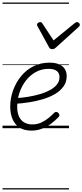

<svg xmlns="http://www.w3.org/2000/svg" viewBox="-20 -1015 652 1520"><path d="M229 19Q171 19 134 -5.5Q97 -30 79 -72.5Q61 -115 61 -170Q61 -237 83.5 -299.5Q106 -362 147 -412Q188 -462 245 -490.5Q302 -519 372 -519Q419 -519 449.5 -505Q480 -491 494 -467Q508 -443 508 -413Q508 -366 483 -331Q458 -296 416 -271Q374 -246 320.5 -230Q267 -214 209.5 -205Q152 -196 97 -193L107 -238Q155 -241 204 -249Q253 -257 297 -270Q341 -283 376 -302Q411 -321 431 -346.5Q451 -372 451 -404Q451 -437 429 -453.5Q407 -470 365 -470Q308 -470 262 -444Q216 -418 183.5 -375Q151 -332 133.5 -279Q116 -226 116 -171Q116 -124 130.5 -92.5Q145 -61 172 -45.5Q199 -30 236 -30Q275 -30 307 -45Q339 -60 364.5 -81Q390 -102 409 -122Q418 -130 426 -129Q434 -128 441 -122Q448 -115 450 -106.5Q452 -98 444 -89Q419 -62 386 -37Q353 -12 313.5 3.5Q274 19 229 19ZM590 -840Q598 -840 605 -833.5Q612 -827 612 -819Q612 -813 609.5 -809.5Q607 -806 603 -802L423 -639Q415 -631 407.5 -628.5Q400 -626 392 -626Q385 -626 379 -629Q373 -632 368 -641L279 -804Q276 -808 274.5 -812Q273 -816 273 -820Q273 -829 282 -834.5Q291 -840 297 -840Q304 -840 308 -837.5Q312 -835 315 -830L404 -695L569 -830Q576 -835 580 -837.5Q584 -840 590 -840ZM0 475H526V485H0ZM0 -20H526V0H0ZM0 -505H526V-500H0ZM0 -995H526V-985H0Z"/></svg>

Font: Playwrite SK Guides
Style: Regular
Weight: 400
Designer: Veronika Burian, José Scaglione
Foundry: TypeTogether
Version: Version 1.003